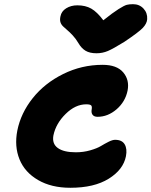

<svg xmlns="http://www.w3.org/2000/svg" viewBox="-20 -929 717 909"><path d="M609.9 -909.2Q640.1 -909.2 659.4 -888.4Q678.7 -867.7 676.8 -837.9Q675.3 -817.4 656.2 -797.1Q637.2 -776.9 568.8 -731Q516.6 -698.7 491 -687.7Q465.3 -676.8 437 -676.8Q404.8 -676.8 385 -688.7Q365.2 -700.7 351.1 -725.1Q339.4 -745.1 324.5 -761.2Q309.6 -777.3 298.8 -786.1Q288.1 -794.9 278.8 -804Q269.5 -813 266.1 -824.2Q262.7 -835.4 266.1 -851.1Q270.5 -875.5 293.2 -889.6Q315.9 -903.8 346.2 -903.8Q384.8 -903.8 412.1 -888.2Q439.5 -872.6 469.2 -833Q513.7 -868.7 541.3 -886Q568.8 -903.3 580.6 -906.2Q592.3 -909.2 609.9 -909.2ZM313 -40Q223.1 -40 160.2 -76.7Q97.2 -113.3 72.3 -174.8Q47.4 -236.3 62 -311Q78.6 -393.6 135 -464.4Q191.4 -535.2 279.1 -578.6Q366.7 -622.1 465.8 -622.1Q533.2 -622.1 563.5 -586.2Q593.8 -550.3 584 -500Q573.2 -447.3 532 -411.6Q490.7 -376 441.9 -376Q425.3 -376 418.2 -385.7Q411.1 -395.5 414.1 -411.1Q416.5 -424.8 411.6 -429.9Q406.7 -435.1 388.2 -435.1Q336.9 -435.1 290.8 -389.6Q244.6 -344.2 232.9 -288.1Q225.6 -248.5 253.7 -228.3Q281.7 -208 338.9 -208Q375 -208 407.2 -217.3Q439.5 -226.6 457.5 -237.5Q475.6 -248.5 494.1 -257.8Q512.7 -267.1 524.9 -267.1Q557.6 -267.1 570.3 -245.6Q583 -224.1 576.2 -189Q563.5 -125.5 494.6 -82.8Q425.8 -40 313 -40Z"/></svg>

Font: Shantell Sans Irregular Bouncy
Style: Italic
Weight: 800
Italic angle: -11.31°
Designer: Stephen Nixon, Anya Danilova, Shantell Martin
Foundry: Arrow Type
Version: Version 1.006;[9816181b4]